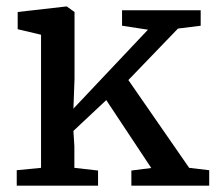

<svg xmlns="http://www.w3.org/2000/svg" viewBox="-20 -588 688 608"><path d="M110 -56.5V-478L36 -495.5V-550L189.5 -567.5H191.5L216 -550V-339L212.5 -244L448.5 -494L366.5 -506.5V-555.5H615.5V-506.5L543.5 -497.5L386.5 -334.5L579 -56.5L642.5 -49V0H396V-48L459 -56L316.5 -271L212.5 -173.5L215.5 -125V-56.5L290.5 -48V0H33V-49Z"/></svg>

Font: Merriweather Light 18pt
Style: Regular
Weight: 400
Version: Version 2.100